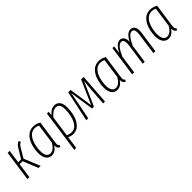

<svg xmlns="http://www.w3.org/2000/svg" viewBox="231 -1706 3083 3083"><g transform="rotate(-45 1772.5 -164.5)"><path d="M398 -497Q370 -484 357 -469.5Q344 -455 324 -421L238 -276L351 0H303L199 -258H131L95 0H50L124 -522H169L137 -295H202L296 -450Q315 -484 333.5 -501.5Q352 -519 385 -532Z M839 -495 784 -112Q780 -87 780 -65Q780 -49 785 -39Q790 -29 803 -22L788 11Q763 1 750.5 -16Q738 -33 738 -64Q738 -74 739 -80Q680 11 600 11Q538 11 503 -37Q468 -85 468 -170Q468 -256 493.5 -339.5Q519 -423 573.5 -477.5Q628 -532 710 -532Q778 -532 839 -495ZM514 -170Q514 -101 537.5 -65Q561 -29 606 -29Q679 -29 742 -136L790 -475Q752 -495 709 -495Q644 -495 600 -446Q556 -397 535 -322Q514 -247 514 -170Z M1016 -522H1056L1049 -450Q1113 -532 1193 -532Q1253 -532 1285.5 -487.5Q1318 -443 1318 -361Q1318 -273 1294.5 -188Q1271 -103 1218.5 -46Q1166 11 1085 11Q1038 11 989 -12L959 197L914 203ZM1273 -366Q1273 -430 1251 -461.5Q1229 -493 1187 -493Q1148 -493 1111 -468Q1074 -443 1044 -401L995 -50Q1041 -29 1086 -29Q1153 -29 1194.5 -82Q1236 -135 1254.5 -212Q1273 -289 1273 -366Z M1812 0H1769L1793 -327Q1799 -408 1808 -473L1628 -67H1586L1524 -476Q1509 -388 1496 -325L1431 0H1387L1498 -522H1553L1613 -115L1792 -522H1849Z M2326 -495 2271 -112Q2267 -87 2267 -65Q2267 -49 2272 -39Q2277 -29 2290 -22L2275 11Q2250 1 2237.5 -16Q2225 -33 2225 -64Q2225 -74 2226 -80Q2167 11 2087 11Q2025 11 1990 -37Q1955 -85 1955 -170Q1955 -256 1980.5 -339.5Q2006 -423 2060.5 -477.5Q2115 -532 2197 -532Q2265 -532 2326 -495ZM2001 -170Q2001 -101 2024.5 -65Q2048 -29 2093 -29Q2166 -29 2229 -136L2277 -475Q2239 -495 2196 -495Q2131 -495 2087 -446Q2043 -397 2022 -322Q2001 -247 2001 -170Z M3012 -412Q3012 -393 3009 -372L2956 0H2911L2962 -370Q2965 -394 2965 -414Q2965 -494 2912 -494Q2873 -494 2835.5 -447.5Q2798 -401 2759 -317L2714 0H2670L2722 -370Q2725 -394 2725 -413Q2725 -454 2711 -474Q2697 -494 2671 -494Q2632 -494 2594.5 -446.5Q2557 -399 2519 -314L2474 0H2429L2503 -522H2542L2526 -391Q2559 -458 2597.5 -495Q2636 -532 2678 -532Q2723 -532 2748 -496.5Q2773 -461 2770 -399Q2839 -532 2919 -532Q2963 -532 2987.5 -500Q3012 -468 3012 -412Z M3492 -495 3437 -112Q3433 -87 3433 -65Q3433 -49 3438 -39Q3443 -29 3456 -22L3441 11Q3416 1 3403.5 -16Q3391 -33 3391 -64Q3391 -74 3392 -80Q3333 11 3253 11Q3191 11 3156 -37Q3121 -85 3121 -170Q3121 -256 3146.5 -339.5Q3172 -423 3226.5 -477.5Q3281 -532 3363 -532Q3431 -532 3492 -495ZM3167 -170Q3167 -101 3190.5 -65Q3214 -29 3259 -29Q3332 -29 3395 -136L3443 -475Q3405 -495 3362 -495Q3297 -495 3253 -446Q3209 -397 3188 -322Q3167 -247 3167 -170Z"/></g></svg>

Font: Fira Sans Extra Condensed ExtraLight
Style: Italic
Weight: 275
Width: 3
Italic angle: -8°
Designer: Carrois Corporate & Edenspiekermann AG
Foundry: Carrois Corporate GbR & Edenspiekermann AG
Version: Version 4.203